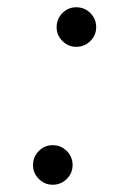

<svg xmlns="http://www.w3.org/2000/svg" viewBox="-20 -495 331 529"><path d="M71 -40Q71 -63 87 -79Q103 -95 125 -95Q148 -95 164 -79Q180 -63 180 -40Q180 -18 164 -2Q148 14 125 14Q103 14 87 -2Q71 -18 71 -40ZM136 -420Q136 -443 152 -459Q168 -475 190 -475Q213 -475 229 -459Q245 -443 245 -420Q245 -398 229 -382Q213 -366 190 -366Q168 -366 152 -382Q136 -398 136 -420Z"/></svg>

Font: Jost
Style: Italic
Weight: 400
Italic angle: -5°
Version: Version 3.710